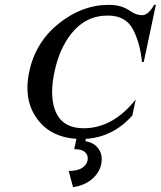

<svg xmlns="http://www.w3.org/2000/svg" viewBox="-20 -567 667 797"><path d="M297.4 9.3Q193.4 2.9 137.7 -68.8Q93.8 -125.5 93.8 -202.1Q93.8 -233.4 101.1 -268.6Q127 -391.1 222.7 -468.3Q319.8 -546.9 431.6 -546.9Q484.9 -546.9 520 -521.5Q545.9 -503.9 569.8 -503.9Q595.7 -503.9 619.6 -546.9H627L576.7 -309.6H569.3Q562 -387.2 532.7 -443.8Q502.9 -502.4 427.2 -502.4Q335.9 -502.4 275.9 -427.2Q226.6 -365.2 206.1 -268.6Q196.3 -223.1 196.3 -185.1Q196.3 -142.6 208.5 -109.9Q236.3 -34.7 327.6 -34.7Q448.7 -34.7 543.5 -154.3L529.3 -87.4Q448.7 2.4 336.4 9.3L334.5 19Q364.3 24.4 379.9 40Q402.3 62.5 402.3 93.8Q402.3 100.1 401.4 106.9Q396.5 145.5 364.3 174.3Q332.5 202.6 283.2 210L265.1 142.6Q302.2 142.6 321.8 129.4Q341.3 115.7 343.8 96.7Q344.2 93.3 344.2 90.3Q344.2 74.7 332 63.5Q318.8 52.2 288.1 52.2Z"/></svg>

Font: Modern Antiqua
Style: Book Oblique
Weight: 400
Italic angle: -12°
Designer: Wojciech Kalinowski "wmk69" (wmk69@o2.pl)
Foundry: Wojciech Kalinowski "wmk69" (wmk69@o2.pl)
Version: Version 3.1.0; 2021-05-28